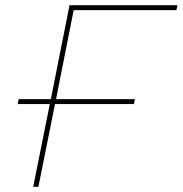

<svg xmlns="http://www.w3.org/2000/svg" viewBox="-20 -720 704 740"><path d="M264 -681 196 -338H500L496 -319H192L128 0H108L172 -319H48L52 -338H176L248 -700H664L660 -681Z"/></svg>

Font: Montserrat Alternates Thin
Style: Italic
Weight: 250
Italic angle: -11.3°
Designer: Julieta Ulanovsky
Foundry: Julieta Ulanovsky
Version: Version 7.200